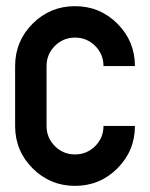

<svg xmlns="http://www.w3.org/2000/svg" viewBox="-20 -606 489 626"><path d="M29.3 -390.6Q29.3 -471.7 86.4 -528.8Q143.6 -585.9 224.6 -585.9Q305.7 -585.9 362.8 -528.8Q419.9 -471.7 419.9 -390.6H317.4Q317.4 -429.2 290.3 -456.3Q263.2 -483.4 224.6 -483.4Q186 -483.4 158.9 -456.3Q131.8 -429.2 131.8 -390.6V-195.3Q131.8 -156.7 158.9 -129.6Q186 -102.5 224.6 -102.5Q263.2 -102.5 290.3 -129.6Q317.4 -156.7 317.4 -195.3H419.9Q419.9 -114.3 362.8 -57.1Q305.7 0 224.6 0Q143.6 0 86.4 -57.1Q29.3 -114.3 29.3 -195.3Z"/></svg>

Font: NAYAKA
Style: Regular
Weight: 400
Designer: R.S. Wihananto
Foundry: R.S. Wihananto
Version: Version 1.92